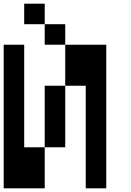

<svg xmlns="http://www.w3.org/2000/svg" viewBox="-20 -1020 707 1040"><path d="M555.6 -777.8V0H444.4V-555.6H333.3V-777.8ZM333.3 -777.8H222.2V-888.9H333.3ZM222.2 -888.9H111.1V-1000H222.2ZM333.3 -222.2H222.2V-555.6H333.3ZM0 0V-777.8H111.1V-222.2H222.2V0Z"/></svg>

Font: Pixeloid Sans
Style: Regular
Weight: 400
Designer: GGBotNet
Foundry: GGBotNet
Version: 0.5